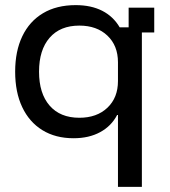

<svg xmlns="http://www.w3.org/2000/svg" viewBox="-20 -530 663 750"><path d="M440.8 200V-80.8H437.5Q415 -37.5 371.2 -13.8Q327.5 10 267.5 10Q196.7 10 145.4 -21.7Q94.2 -53.3 66.7 -111.7Q39.2 -170 39.2 -250Q39.2 -330 67.1 -388.3Q95 -446.7 147.9 -478.3Q200.8 -510 275.8 -510Q335.8 -510 379.2 -487.9Q422.5 -465.8 447.5 -423.3H482.5V-500H582.5V-403.3H534.2V200ZM290 -70Q358.3 -70 399.6 -109.2Q440.8 -148.3 440.8 -213.3V-286.7Q440.8 -351.7 399.6 -390.8Q358.3 -430 290 -430Q215 -430 173.8 -382.5Q132.5 -335 132.5 -250Q132.5 -165 173.8 -117.5Q215 -70 290 -70Z"/></svg>

Font: Funnel Display Light
Style: Regular
Weight: 400
Version: Version 1.000